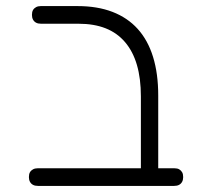

<svg xmlns="http://www.w3.org/2000/svg" viewBox="-20 -600 682 631"><path d="M472 11Q463 11 456.5 8.5Q450 6 446.5 0.5Q443 -5 443 -12V-283Q443 -342 430 -386.5Q417 -431 391 -461.5Q365 -492 327 -507Q289 -522 238 -522H115Q105 -522 98.5 -525.5Q92 -529 88.5 -535.5Q85 -542 85 -551Q85 -561 88.5 -567Q92 -573 98.5 -576.5Q105 -580 114 -580H235Q300 -580 349.5 -561Q399 -542 432.5 -505Q466 -468 483 -413Q500 -358 500 -286V-19Q500 -9 497 -2.5Q494 4 487.5 7.5Q481 11 472 11ZM105 11Q95 11 88.5 7.5Q82 4 78.5 -2.5Q75 -9 75 -18Q75 -28 78.5 -34Q82 -40 88.5 -43.5Q95 -47 104 -47H553Q563 -47 569 -43.5Q575 -40 578.5 -34Q582 -28 582 -18Q582 -9 578.5 -2.5Q575 4 568.5 7.5Q562 11 552 11Z"/></svg>

Font: Fredoka Light Light
Style: Regular
Weight: 300
Version: Version 2.001